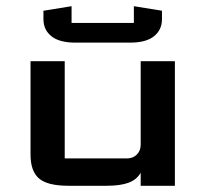

<svg xmlns="http://www.w3.org/2000/svg" viewBox="-20 -597 660 617"><path d="M500.5 -562.5V-535.6Q500.5 -501 474.9 -480.5Q449.2 -460 397.9 -460H222.2Q170.9 -460 145.3 -480.5Q119.6 -501 119.6 -535.6V-562.5L210 -577.1V-523.4H410.2V-577.1ZM432.1 0V-42Q419.9 -20 393.6 -10Q367.2 0 322.3 0H200.2Q132.8 0 105.5 -23.4Q78.1 -46.9 78.1 -100.1V-400.4H188V-87.9H388.2Q407.2 -87.9 419.7 -100.3Q432.1 -112.8 432.1 -131.8V-400.4H542V0Z"/></svg>

Font: Squarish Sans CT
Style: Regular
Weight: 400
Version: Version 0.9